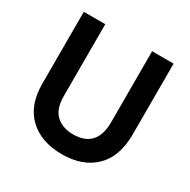

<svg xmlns="http://www.w3.org/2000/svg" viewBox="-154 -820 967 976"><g transform="rotate(30 329.5 -332.5)"><path d="M593 -259Q593 -128 522.5 -59.5Q452 9 330.5 9Q209 9 137.5 -58.5Q66 -126 66 -252V-674H192V-253Q192 -176 230 -141.5Q268 -107 329 -107Q467 -107 467 -258V-674H593Z"/></g></svg>

Font: Hind Guntur SemiBold
Style: Regular
Weight: 600
Designer: Manushi Parikh, Hitesh Malaviya
Foundry: Indian Type Foundry
Version: Version 1.000;PS 1.0;hotconv 1.0.86;makeotf.lib2.5.63406; tt